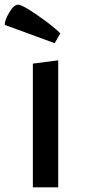

<svg xmlns="http://www.w3.org/2000/svg" viewBox="-40 -798 368 818"><path d="M193 -614 -20 -692Q-20 -712 -0.5 -745Q19 -778 37 -778Q55 -778 120.5 -732.5Q186 -687 217 -656ZM100 0V-527L208 -541V0Z"/></svg>

Font: Convergence
Style: Regular
Weight: 400
Designer: Nicolas Silva and John Vargas
Foundry: Nicolas Silva and Jonh Vargas
Version: Version 1.002